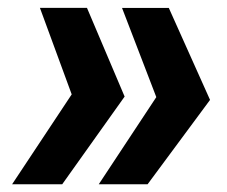

<svg xmlns="http://www.w3.org/2000/svg" viewBox="-20 -558 587 497"><path d="M417 -537.4 523.7 -299.4 362.1 -81.1H235.7L384.6 -306.6L295.9 -537.4ZM205.1 -537.7 302.6 -308 141.1 -81.1H11.4L165.6 -313.7L83.3 -537.7Z"/></svg>

Font: Mona Sans ExtraLight
Style: Italic
Weight: 200
Italic angle: -11.6951°
Designer: Deni Anggara
Foundry: GitHub
Version: Version 2.000